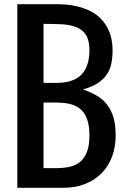

<svg xmlns="http://www.w3.org/2000/svg" viewBox="-20 -895 618 915"><path d="M250 -875Q304.7 -875 345.7 -865.2Q386.7 -855.5 416.3 -839.1Q445.8 -822.8 465.3 -800.8Q484.9 -778.8 496.1 -754.6Q507.3 -730.5 512 -705.1Q516.6 -679.7 516.6 -656.2Q516.6 -621.1 510.5 -591.8Q504.4 -562.5 488.3 -539.1Q472.2 -515.6 444.8 -498Q417.5 -480.5 375 -468.8Q410.2 -457 439 -440.4Q467.8 -423.8 488.3 -398.7Q508.8 -373.5 520 -337.4Q531.2 -301.3 531.2 -250Q531.2 -194.8 514.2 -148.9Q497.1 -103 464.8 -70.1Q432.6 -37.1 386.2 -18.6Q339.8 0 281.2 0H62.5V-875ZM187.5 -93.8H250Q285.2 -93.8 314 -100.6Q342.8 -107.4 363.3 -125Q383.8 -142.6 395 -172.9Q406.2 -203.1 406.2 -250Q406.2 -296.9 395 -327.1Q383.8 -357.4 363.3 -375Q342.8 -392.6 314 -399.4Q285.2 -406.2 250 -406.2H187.5ZM187.5 -500H250Q265.6 -500 283.2 -502Q300.8 -503.9 318.1 -509.5Q335.4 -515.1 351.6 -525.6Q367.7 -536.1 379.6 -553.5Q391.6 -570.8 398.9 -595.9Q406.2 -621.1 406.2 -656.2Q406.2 -703.1 389.6 -728.5Q373 -753.9 343.8 -765.6Q314.5 -777.3 274.4 -779.3Q234.4 -781.2 187.5 -781.2Z"/></svg>

Font: tigers
Style: Regular
Weight: 400
Designer: vernon adams
Foundry: vernon adams
Version: Version 1.2